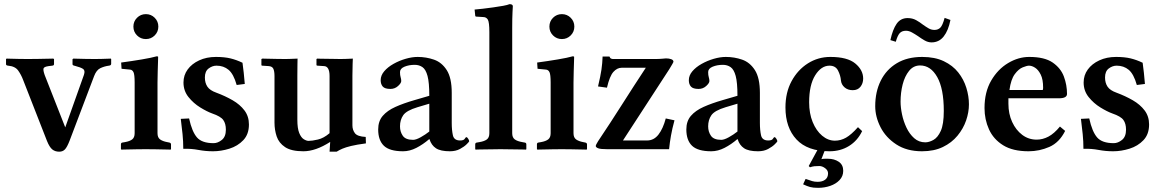

<svg xmlns="http://www.w3.org/2000/svg" viewBox="-20 -718 5586 924"><path d="M433 -352 315 -41Q303 -10 292.5 1Q282 12 265 12Q245 12 231.5 1Q218 -10 206 -40L91 -334Q82 -358 67.5 -378.5Q53 -399 19 -402Q9 -403 9 -409V-434L12 -436Q12 -436 29 -435.5Q46 -435 69.5 -434.5Q93 -434 113 -434Q134 -434 163 -434.5Q192 -435 214 -435.5Q236 -436 236 -436L240 -434V-410Q240 -405 237 -403.5Q234 -402 232 -402L215 -400Q192 -397 189.5 -388.5Q187 -380 195 -357L294 -105L384 -358Q391 -379 379.5 -386.5Q368 -394 341 -401L337 -402Q329 -404 329 -409V-433L333 -436Q333 -436 350.5 -435.5Q368 -435 392 -434.5Q416 -434 436 -434Q451 -434 469 -434.5Q487 -435 500 -435.5Q513 -436 513 -436L515 -434V-411Q515 -403 504 -402Q482 -399 463 -390Q444 -381 433 -352Z M622 -590Q622 -615 639.5 -632.5Q657 -650 682 -650Q707 -650 724.5 -632.5Q742 -615 742 -590Q742 -565 724.5 -547.5Q707 -530 682 -530Q657 -530 639.5 -547.5Q622 -565 622 -590ZM738 -321V-77Q738 -56 750.5 -47Q763 -38 785 -34L795 -32Q803 -30 803 -23V0L801 2Q801 2 779 1.5Q757 1 729 0.5Q701 0 681 0Q663 0 635 0.5Q607 1 585.5 1.5Q564 2 564 2L562 0V-23Q562 -31 569 -32L581 -34Q604 -38 616 -47Q628 -56 628 -77V-321Q628 -359 622.5 -370.5Q617 -382 606 -383L565 -387L563 -417Q615 -424 662.5 -432Q710 -440 734 -447Q736 -447 738.5 -446.5Q741 -446 741 -444Q741 -444 740.5 -423.5Q740 -403 739 -374.5Q738 -346 738 -321Z M850 -146 890 -148Q904 -84 928 -56.5Q952 -29 1008 -29Q1028 -29 1047.5 -44.5Q1067 -60 1067 -94Q1067 -123 1054.5 -140.5Q1042 -158 1001 -172Q976 -181 943.5 -201Q911 -221 887 -251Q863 -281 863 -321Q863 -356 883 -383.5Q903 -411 938.5 -427.5Q974 -444 1019 -444Q1060 -444 1089 -437Q1118 -430 1147 -416Q1150 -394 1153 -367.5Q1156 -341 1158 -314L1119 -309Q1104 -362 1080 -382Q1056 -402 1022 -402Q1002 -402 984 -388.5Q966 -375 966 -345Q966 -319 978 -301Q990 -283 1021 -272Q1064 -256 1099.5 -235.5Q1135 -215 1156.5 -186.5Q1178 -158 1178 -119Q1178 -72 1151 -43.5Q1124 -15 1084 -2.5Q1044 10 1005 10Q969 10 935 3.5Q901 -3 862 -2Q862 -38 858.5 -72.5Q855 -107 850 -146Z M1676 -115Q1676 -93 1688 -77Q1700 -61 1740 -59L1741 -28Q1696 -22 1669.5 -15.5Q1643 -9 1628 -2.5Q1613 4 1600 12H1566L1569 -35Q1499 10 1440 10Q1382 10 1352 -10Q1322 -30 1311.5 -61.5Q1301 -93 1301 -128V-352Q1301 -375 1295.5 -387Q1290 -399 1272 -400L1241 -402L1238 -404V-434L1243 -436Q1243 -436 1264 -435.5Q1285 -435 1311.5 -434.5Q1338 -434 1354 -434Q1361 -434 1375 -434.5Q1389 -435 1400.5 -435.5Q1412 -436 1412 -436Q1412 -436 1411.5 -409Q1411 -382 1411 -354V-142Q1411 -100 1420 -78Q1429 -56 1442 -48Q1455 -40 1465 -40Q1482 -40 1510 -46.5Q1538 -53 1566 -77V-352Q1566 -400 1538 -400L1507 -402L1503 -404V-434L1507 -436Q1507 -436 1520 -435.5Q1533 -435 1552 -435Q1571 -435 1589.5 -434.5Q1608 -434 1618 -434Q1629 -434 1643 -434.5Q1657 -435 1667.5 -435.5Q1678 -436 1678 -436Q1678 -436 1677 -410Q1676 -384 1676 -354Z M2045 -48Q2016 -23 1984 -6.5Q1952 10 1920 10Q1855 10 1827.5 -16.5Q1800 -43 1800 -95Q1800 -135 1822 -160.5Q1844 -186 1883 -203.5Q1922 -221 1974 -236L2046 -257Q2046 -321 2037.5 -352.5Q2029 -384 2013 -395Q1997 -406 1976 -406Q1948 -406 1926.5 -397Q1905 -388 1905 -371Q1905 -356 1908 -346.5Q1911 -337 1911 -328Q1911 -318 1895.5 -304Q1880 -290 1859 -290Q1832 -290 1822 -301.5Q1812 -313 1812 -332Q1812 -355 1829 -375Q1846 -395 1873.5 -410.5Q1901 -426 1932 -435Q1963 -444 1990 -444Q2031 -444 2068.5 -431Q2106 -418 2130 -380.5Q2154 -343 2154 -271V-126Q2154 -92 2159.5 -67Q2165 -42 2194 -42Q2212 -42 2216.5 -50Q2221 -58 2225 -58Q2228 -58 2233 -50.5Q2238 -43 2238 -38Q2238 -36 2226 -24Q2214 -12 2193.5 -1Q2173 10 2145 10Q2100 10 2078 -4.5Q2056 -19 2047 -48ZM2046 -85V-219L1989 -202Q1936 -186 1920.5 -163.5Q1905 -141 1905 -110Q1905 -84 1918.5 -64.5Q1932 -45 1968 -45Q1982 -45 2004.5 -57.5Q2027 -70 2046 -85Z M2335 -563Q2335 -612 2327.5 -624Q2320 -636 2305 -636L2273 -638Q2267 -638 2267 -643L2264 -672Q2279 -673 2303.5 -676Q2328 -679 2354 -682.5Q2380 -686 2401.5 -690Q2423 -694 2432 -698Q2448 -698 2448 -688Q2448 -688 2446.5 -660Q2445 -632 2445 -583V-77Q2445 -56 2457.5 -47Q2470 -38 2494 -34L2505 -32Q2513 -31 2513 -23V0L2511 2Q2511 2 2497.5 1.5Q2484 1 2464 1Q2444 1 2423.5 0.5Q2403 0 2388 0Q2375 0 2355 0.5Q2335 1 2315.5 1Q2296 1 2282.5 1.5Q2269 2 2269 2L2267 0V-23Q2267 -31 2275 -32L2287 -34Q2311 -38 2323 -47Q2335 -56 2335 -77Z M2624 -590Q2624 -615 2641.5 -632.5Q2659 -650 2684 -650Q2709 -650 2726.5 -632.5Q2744 -615 2744 -590Q2744 -565 2726.5 -547.5Q2709 -530 2684 -530Q2659 -530 2641.5 -547.5Q2624 -565 2624 -590ZM2740 -321V-77Q2740 -56 2752.5 -47Q2765 -38 2787 -34L2797 -32Q2805 -30 2805 -23V0L2803 2Q2803 2 2781 1.5Q2759 1 2731 0.5Q2703 0 2683 0Q2665 0 2637 0.5Q2609 1 2587.5 1.5Q2566 2 2566 2L2564 0V-23Q2564 -31 2571 -32L2583 -34Q2606 -38 2618 -47Q2630 -56 2630 -77V-321Q2630 -359 2624.5 -370.5Q2619 -382 2608 -383L2567 -387L2565 -417Q2617 -424 2664.5 -432Q2712 -440 2736 -447Q2738 -447 2740.5 -446.5Q2743 -446 2743 -444Q2743 -444 2742.5 -423.5Q2742 -403 2741 -374.5Q2740 -346 2740 -321Z M2913 -446Q2916 -438 2921 -436Q2926 -434 2930 -434H3134Q3152 -434 3167.5 -435.5Q3183 -437 3185 -437Q3200 -437 3210.5 -433Q3221 -429 3221 -421Q3221 -419 3215 -408.5Q3209 -398 3201 -385L2978 -42H3094Q3127 -42 3149 -70.5Q3171 -99 3184 -148L3226 -139Q3215 -99 3209 -65Q3203 -31 3200 0H2902Q2870 0 2858.5 -4.5Q2847 -9 2847 -16Q2847 -20 2858 -38Q2917 -126 2973.5 -215Q3030 -304 3088 -392H2972Q2950 -392 2932 -372Q2914 -352 2901 -296L2858 -302Q2870 -352 2874.5 -383Q2879 -414 2880 -446Z M3528 -48Q3499 -23 3467 -6.5Q3435 10 3403 10Q3338 10 3310.5 -16.5Q3283 -43 3283 -95Q3283 -135 3305 -160.5Q3327 -186 3366 -203.5Q3405 -221 3457 -236L3529 -257Q3529 -321 3520.5 -352.5Q3512 -384 3496 -395Q3480 -406 3459 -406Q3431 -406 3409.5 -397Q3388 -388 3388 -371Q3388 -356 3391 -346.5Q3394 -337 3394 -328Q3394 -318 3378.5 -304Q3363 -290 3342 -290Q3315 -290 3305 -301.5Q3295 -313 3295 -332Q3295 -355 3312 -375Q3329 -395 3356.5 -410.5Q3384 -426 3415 -435Q3446 -444 3473 -444Q3514 -444 3551.5 -431Q3589 -418 3613 -380.5Q3637 -343 3637 -271V-126Q3637 -92 3642.5 -67Q3648 -42 3677 -42Q3695 -42 3699.5 -50Q3704 -58 3708 -58Q3711 -58 3716 -50.5Q3721 -43 3721 -38Q3721 -36 3709 -24Q3697 -12 3676.5 -1Q3656 10 3628 10Q3583 10 3561 -4.5Q3539 -19 3530 -48ZM3529 -85V-219L3472 -202Q3419 -186 3403.5 -163.5Q3388 -141 3388 -110Q3388 -84 3401.5 -64.5Q3415 -45 3451 -45Q3465 -45 3487.5 -57.5Q3510 -70 3529 -85Z M4129 -87Q4107 -41 4066 -15.5Q4025 10 3972 10Q3866 10 3813 -47Q3760 -104 3760 -201Q3760 -273 3789.5 -327.5Q3819 -382 3868 -413Q3917 -444 3976 -444Q4058 -444 4096 -412.5Q4134 -381 4134 -340Q4134 -317 4121 -300.5Q4108 -284 4084 -284Q4060 -284 4044.5 -297.5Q4029 -311 4027 -331Q4025 -355 4013 -378.5Q4001 -402 3972 -402Q3932 -402 3903 -355.5Q3874 -309 3874 -226Q3874 -172 3891 -130.5Q3908 -89 3936.5 -65Q3965 -41 3998 -41Q4026 -41 4051.5 -55.5Q4077 -70 4109 -106ZM3923 81Q3909 81 3899.5 82Q3890 83 3878 87L3872 81L3921 -9H3955L3933 48Q3939 46 3949 46Q3959 46 3965 46Q3995 46 4016.5 60.5Q4038 75 4038 104Q4038 130 4020.5 148.5Q4003 167 3975.5 176.5Q3948 186 3917 186Q3893 186 3878.5 182Q3864 178 3845 169L3857 143Q3877 150 3888.5 153.5Q3900 157 3915 157Q3938 157 3951.5 146.5Q3965 136 3965 116Q3965 102 3951 91.5Q3937 81 3923 81Z M4477 -574Q4494 -574 4505 -584.5Q4516 -595 4526 -632L4554 -622Q4544 -571 4521.5 -542.5Q4499 -514 4463 -514Q4446 -514 4429.5 -523.5Q4413 -533 4398 -544Q4383 -554 4368.5 -562Q4354 -570 4340 -570Q4320 -570 4309.5 -558Q4299 -546 4291 -517L4265 -525Q4276 -576 4295 -603.5Q4314 -631 4348 -631Q4371 -631 4389 -621Q4407 -611 4422 -599Q4436 -589 4449 -581.5Q4462 -574 4477 -574ZM4192 -207Q4192 -276 4218.5 -329.5Q4245 -383 4295.5 -413.5Q4346 -444 4418 -444Q4479 -444 4522 -423.5Q4565 -403 4591.5 -369.5Q4618 -336 4630.5 -295.5Q4643 -255 4643 -216Q4643 -178 4629.5 -138.5Q4616 -99 4588 -65Q4560 -31 4517.5 -10.5Q4475 10 4417 10Q4344 10 4293.5 -23Q4243 -56 4217.5 -106Q4192 -156 4192 -207ZM4408 -403Q4376 -403 4355 -377Q4334 -351 4324 -311.5Q4314 -272 4314 -229Q4314 -201 4321 -167.5Q4328 -134 4342.5 -103.5Q4357 -73 4379.5 -53Q4402 -33 4433 -33Q4451 -33 4472 -44.5Q4493 -56 4507.5 -88Q4522 -120 4522 -184Q4522 -291 4490.5 -347Q4459 -403 4408 -403Z M5081 -109 5106 -88Q5078 -32 5030 -11Q4982 10 4930 10Q4854 10 4807.5 -19Q4761 -48 4739.5 -95.5Q4718 -143 4718 -198Q4718 -275 4750 -330Q4782 -385 4831.5 -414.5Q4881 -444 4933 -444Q5007 -444 5046 -417Q5085 -390 5100 -349.5Q5115 -309 5115 -266Q5115 -245 5076 -245H4833V-219Q4833 -170 4851 -131Q4869 -92 4899.5 -69Q4930 -46 4969 -46Q4998 -46 5025.5 -60.5Q5053 -75 5081 -109ZM4838 -285H4998Q5000 -287 5000 -296Q5000 -336 4988.5 -359Q4977 -382 4961.5 -392Q4946 -402 4932 -402Q4922 -402 4902 -394Q4882 -386 4863.5 -361Q4845 -336 4838 -285Z M5182 -146 5222 -148Q5236 -84 5260 -56.5Q5284 -29 5340 -29Q5360 -29 5379.5 -44.5Q5399 -60 5399 -94Q5399 -123 5386.5 -140.5Q5374 -158 5333 -172Q5308 -181 5275.5 -201Q5243 -221 5219 -251Q5195 -281 5195 -321Q5195 -356 5215 -383.5Q5235 -411 5270.5 -427.5Q5306 -444 5351 -444Q5392 -444 5421 -437Q5450 -430 5479 -416Q5482 -394 5485 -367.5Q5488 -341 5490 -314L5451 -309Q5436 -362 5412 -382Q5388 -402 5354 -402Q5334 -402 5316 -388.5Q5298 -375 5298 -345Q5298 -319 5310 -301Q5322 -283 5353 -272Q5396 -256 5431.5 -235.5Q5467 -215 5488.5 -186.5Q5510 -158 5510 -119Q5510 -72 5483 -43.5Q5456 -15 5416 -2.5Q5376 10 5337 10Q5301 10 5267 3.5Q5233 -3 5194 -2Q5194 -38 5190.5 -72.5Q5187 -107 5182 -146Z"/></svg>

Font: Libertinus Serif SemiBold
Style: Regular
Weight: 600
Designer: Philipp H. Poll, Khaled Hosny
Foundry: Caleb Maclennan
Version: Version 7.051;RELEASE